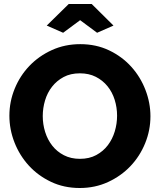

<svg xmlns="http://www.w3.org/2000/svg" viewBox="-20 -935 800 961"><path d="M214 -807 324 -915H439L548 -807L466 -771L381 -834L296 -771ZM379 6Q300 6 235 -25Q170 -56 124 -106.5Q78 -157 52.5 -222Q27 -287 27 -356Q27 -426 53.5 -491Q80 -556 127.5 -605.5Q175 -655 240 -684.5Q305 -714 382 -714Q461 -714 526 -683Q591 -652 637 -601Q683 -550 708 -485Q733 -420 733 -353Q733 -283 706.5 -218Q680 -153 633 -103.5Q586 -54 521 -24Q456 6 379 6ZM194 -354Q194 -313 206 -274.5Q218 -236 241.5 -206Q265 -176 300 -158Q335 -140 380 -140Q427 -140 462 -159Q497 -178 520 -208.5Q543 -239 554.5 -277.5Q566 -316 566 -356Q566 -397 554 -435.5Q542 -474 518 -503.5Q494 -533 459.5 -550.5Q425 -568 380 -568Q333 -568 298.5 -549.5Q264 -531 240.5 -501Q217 -471 205.5 -432.5Q194 -394 194 -354Z"/></svg>

Font: Oxford Sans
Style: Regular
Weight: 800
Designer: Matt McInerney, Pablo Impallari, Rodrigo Fuenzalida
Foundry: Matt McInerney, Pablo Impallari, Rodrigo Fuenzalida
Version: Version 3.000g; ttfautohint (v1.5) -l 8 -r 28 -G 28 -x 14 -D